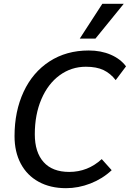

<svg xmlns="http://www.w3.org/2000/svg" viewBox="-20 -974 679 1004"><path d="M56 -262Q56 -392 103.5 -494Q151 -596 239 -653Q327 -710 444 -710Q508 -710 559 -688Q610 -666 639 -627L585 -555Q558 -590 521.5 -607.5Q485 -625 429 -625Q353 -625 292 -580.5Q231 -536 196.5 -455.5Q162 -375 162 -272Q162 -178 208 -126.5Q254 -75 342 -75Q439 -75 512 -142L564 -84Q516 -39 453 -14.5Q390 10 325 10Q243 10 182 -23.5Q121 -57 88.5 -118.5Q56 -180 56 -262ZM515 -954H627L479 -772H397Z"/></svg>

Font: Niramit Medium
Style: Italic
Weight: 500
Italic angle: -10°
Designer: Katatrad Aksorn Co.,Ltd.
Foundry: Cadson Demak Co.,Ltd.
Version: Version 1.000; ttfautohint (v1.6)